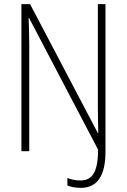

<svg xmlns="http://www.w3.org/2000/svg" viewBox="-20 -827 616 932"><path d="M372 85C451 85 492 28 492 -91V-807H455V-310C455 -272 456 -226 457 -181H455L126 -807H84V-93H122V-609C122 -663 120 -702 119 -740H121L456 -101C456 10 427 49 370 49C348 49 323 44 307 37V73C321 80 348 85 372 85Z"/></svg>

Font: Noto Sans Telugu UI Condensed ExtraLight
Style: Regular
Weight: 200
Width: 3
Designer: Jelle Bosma - Monotype Design Team
Foundry: Monotype Imaging Inc.
Version: Version 2.005